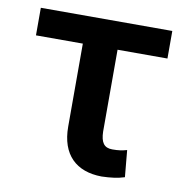

<svg xmlns="http://www.w3.org/2000/svg" viewBox="-67 -611 666 686"><g transform="rotate(10 265.5 -268.0)"><path d="M504 -546H27V-446H197V-145C197 -43 253 9 345 10C378 9 403 6 428 -2L419 -99C401 -94 389 -92 366 -92C336 -92 324 -110 323 -149V-446H504Z"/></g></svg>

Font: Wafeq Semi Bold
Style: Regular
Weight: 600
Designer: Rasmus Andersson & Azza Alameddine
Foundry: Google & TypeTogether
Version: Version 3.000;January 28, 2025;FontCreator 15.0.0.3014 64-bi